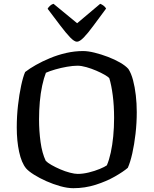

<svg xmlns="http://www.w3.org/2000/svg" viewBox="-20 -988 806 1008"><path d="M365 0Q334 0 296.5 -10.5Q259 -21 223 -37Q187 -53 158.5 -71Q130 -89 117 -104Q93 -133 80.5 -190.5Q68 -248 68 -319Q68 -378 74.5 -435Q81 -492 91 -538.5Q101 -585 112 -610Q135 -628 168.5 -647Q202 -666 243 -683Q284 -700 328 -710Q372 -720 416 -720Q442 -720 476.5 -711.5Q511 -703 546.5 -689.5Q582 -676 610.5 -659.5Q639 -643 654 -626Q669 -603 678.5 -567Q688 -531 693 -488Q698 -445 698 -399Q698 -342 691.5 -285.5Q685 -229 674.5 -182.5Q664 -136 651 -107Q628 -87 583.5 -61.5Q539 -36 482.5 -18Q426 0 365 0ZM388 -75Q415 -75 446 -82.5Q477 -90 503.5 -101Q530 -112 541 -120Q553 -148 561.5 -187Q570 -226 574.5 -272.5Q579 -319 579 -369Q579 -433 572 -487Q565 -541 554 -577Q549 -584 530 -595Q511 -606 485.5 -617Q460 -628 433.5 -635.5Q407 -643 387 -643Q363 -643 331.5 -637.5Q300 -632 270.5 -623.5Q241 -615 221 -606Q210 -578 201.5 -538.5Q193 -499 189 -453.5Q185 -408 185 -361Q185 -300 193 -242Q201 -184 220 -144Q229 -134 250 -122Q271 -110 296.5 -99Q322 -88 347 -81.5Q372 -75 388 -75ZM384 -769Q370 -769 348 -792Q326 -815 296.5 -854Q267 -893 230 -942Q234 -950 243 -958Q252 -966 261 -968L385 -866L506 -968Q515 -965 524 -958Q533 -951 537 -943Q499 -892 470 -852.5Q441 -813 419.5 -791Q398 -769 384 -769Z"/></svg>

Font: Texturina Medium
Style: Regular
Weight: 500
Designer: Guillermo Torres Carreño
Foundry: Omnibus-Type
Version: Version 1.003